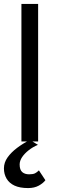

<svg xmlns="http://www.w3.org/2000/svg" viewBox="-29 -720 294 977"><path d="M80 -700V0H165V-700ZM169 147Q159 157 149 162Q139 167 119 167Q97 167 84 155.5Q71 144 71 117L-9 137Q-9 166 4.5 189Q18 212 45 224.5Q72 237 114 237Q146 237 168.5 224.5Q191 212 202 197ZM71 117Q71 98 83.5 79.5Q96 61 117 44.5Q138 28 164 17L123 -8Q88 10 58 32.5Q28 55 9.5 81Q-9 107 -9 137Z"/></svg>

Font: Jost* Book
Style: Regular
Weight: 400
Version: Version 3.000